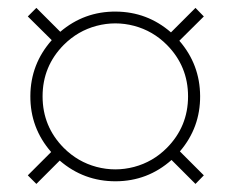

<svg xmlns="http://www.w3.org/2000/svg" viewBox="-20 -594 581 482"><path d="M491.7 -153.8 470.7 -132.3 410.6 -192.4Q350.6 -139.2 270.5 -138.9Q190.4 -138.7 129.9 -190.9L71.3 -132.3L49.8 -153.8L108.4 -212.4Q55.7 -272.9 56.2 -353Q56.6 -433.1 109.9 -493.2L49.8 -552.7L71.3 -574.2L131.3 -514.2Q191.4 -565.4 270.5 -564.9Q349.6 -564.5 409.2 -512.7L470.7 -574.2L491.7 -552.7L430.2 -491.7Q481.9 -432.1 482.4 -353Q482.9 -273.9 431.6 -213.9ZM140.1 -222.7Q175.3 -187.5 222.4 -175Q269.5 -162.6 316.7 -175Q363.8 -187.5 398.9 -222.7Q452.1 -276.4 452.1 -352.1Q452.1 -427.7 398.9 -481.4Q363.8 -516.6 316.7 -529.1Q269.5 -541.5 222.4 -529.1Q175.3 -516.6 140.1 -481.4Q86.9 -427.7 86.9 -352.1Q86.9 -276.4 140.1 -222.7Z"/></svg>

Font: Cinzel Black
Style: Regular
Weight: 900
Designer: Natanael Gama
Version: Version 1.001;PS 001.001;hotconv 1.0.56;makeotf.lib2.0.21325